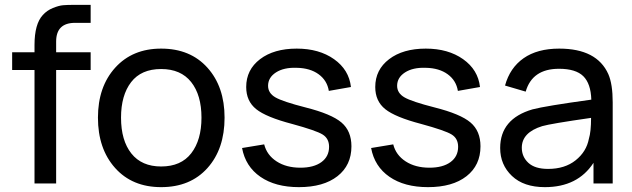

<svg xmlns="http://www.w3.org/2000/svg" viewBox="-20 -755 2601 790"><path d="M289 -661Q211 -661 211 -584V-540H353V-467H211V0H122V-467H30V-540H122V-570Q122 -656 156 -693Q173 -712 197.5 -722Q222 -732 239.5 -733.5Q257 -735 284 -735H353V-661Z M643 15Q524 15 453.5 -64Q383 -143 383 -271Q383 -398 454 -476.5Q525 -555 643 -555Q763 -555 833.5 -476.5Q904 -398 904 -271Q904 -142 833.5 -63.5Q763 15 643 15ZM643 -70Q725 -70 767 -124.5Q809 -179 809 -271Q809 -364 766.5 -417.5Q724 -471 643 -471Q561 -471 519.5 -417Q478 -363 478 -271Q478 -177 520.5 -123.5Q563 -70 643 -70Z M1210 15Q1113 15 1051.5 -27.5Q990 -70 976 -146L1067 -161Q1078 -117 1118 -91Q1158 -65 1216 -65Q1271 -65 1302.5 -88Q1334 -111 1334 -151Q1334 -185 1307.5 -201.5Q1281 -218 1182 -245Q1075 -273 1034 -306Q993 -339 993 -397Q993 -468 1050 -511.5Q1107 -555 1201 -555Q1293 -555 1354.5 -511.5Q1416 -468 1424 -397L1333 -381Q1326 -424 1291 -449.5Q1256 -475 1201 -476Q1148 -478 1115.5 -457Q1083 -436 1083 -402Q1083 -372 1113 -354.5Q1143 -337 1237 -313Q1344 -286 1385 -251Q1426 -216 1426 -153Q1426 -75 1368.5 -30Q1311 15 1210 15Z M1741 15Q1644 15 1582.5 -27.5Q1521 -70 1507 -146L1598 -161Q1609 -117 1649 -91Q1689 -65 1747 -65Q1802 -65 1833.5 -88Q1865 -111 1865 -151Q1865 -185 1838.5 -201.5Q1812 -218 1713 -245Q1606 -273 1565 -306Q1524 -339 1524 -397Q1524 -468 1581 -511.5Q1638 -555 1732 -555Q1824 -555 1885.5 -511.5Q1947 -468 1955 -397L1864 -381Q1857 -424 1822 -449.5Q1787 -475 1732 -476Q1679 -478 1646.5 -457Q1614 -436 1614 -402Q1614 -372 1644 -354.5Q1674 -337 1768 -313Q1875 -286 1916 -251Q1957 -216 1957 -153Q1957 -75 1899.5 -30Q1842 15 1741 15Z M2483 -450Q2501 -409 2501 -334V0H2422V-85Q2357 15 2222 15Q2135 15 2086.5 -31Q2038 -77 2038 -146Q2038 -266 2171 -305Q2224 -319 2413 -345Q2411 -411 2380 -441.5Q2349 -472 2280 -472Q2170 -472 2143 -378L2058 -403Q2078 -476 2134.5 -515.5Q2191 -555 2281 -555Q2436 -555 2483 -450ZM2235 -60Q2304 -60 2348.5 -95.5Q2393 -131 2403 -184Q2412 -213 2412 -270Q2245 -246 2211 -236Q2127 -210 2127 -147Q2127 -110 2154 -85Q2181 -60 2235 -60Z"/></svg>

Font: Manrope Medium
Style: Medium
Weight: 500
Designer: Mikhail Sharanda
Foundry: Mikhail Sharanda
Version: Version 4.000;hotconv 1.0.109;makeotfexe 2.5.65596